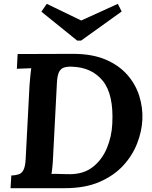

<svg xmlns="http://www.w3.org/2000/svg" viewBox="-20 -982 795 1002"><path d="M361 -701Q460 -701 530 -671.5Q600 -642 644 -592Q688 -542 707 -480.5Q726 -419 723 -357Q720 -296 695.5 -233Q671 -170 622.5 -117.5Q574 -65 499 -32.5Q424 0 319 0H35L39 -66Q61 -67 77 -72Q93 -77 102.5 -95Q112 -113 114 -153L134 -536Q136 -563 138.5 -588Q141 -613 143 -626Q127 -625 103 -624.5Q79 -624 68 -623L72 -700ZM355 -634Q331 -635 314 -629.5Q297 -624 288 -606Q279 -588 277 -549L257 -164Q256 -137 253.5 -112Q251 -87 249 -74Q259 -75 276.5 -74.5Q294 -74 313 -73.5Q332 -73 344 -73Q417 -73 465 -111Q513 -149 538 -209.5Q563 -270 566 -336Q574 -489 516.5 -560Q459 -631 355 -634ZM403 -770H383L196 -921L224 -962L404 -875L595 -962L615 -922Z"/></svg>

Font: Lora Italic
Style: Italic
Weight: 400
Italic angle: -3°
Designer: Olga Karpushina, Alexei Vanyashin (Cyrillic)
Foundry: Cyreal
Version: Version 2.210; ttfautohint (v1.8.1.43-b0c9)